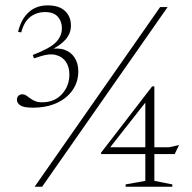

<svg xmlns="http://www.w3.org/2000/svg" viewBox="-20 -712 733 732"><path d="M112 0 590.5 -685H619L140.5 0ZM105 -301.5Q70.5 -301.5 57.5 -310.2Q44.5 -319 44.5 -331.5Q44.5 -340.5 50 -346.5Q55.5 -352.5 66.5 -352.5Q73 -352.5 80 -348Q87 -343.5 95 -337.2Q103 -331 114 -326.5Q125 -322 140.5 -322Q187.5 -322 216 -353Q244.5 -384 244.5 -428.5Q244.5 -456.5 231.5 -476Q218.5 -495.5 193.8 -502.2Q169 -509 133 -497L109.5 -489.5L105 -502.5Q169.5 -527 192.8 -550.5Q216 -574 216 -604.5Q216 -631 200.2 -648.5Q184.5 -666 152 -666Q119.5 -666 95.5 -647.5Q71.5 -629 61 -588.5L49 -590.5Q60 -638 88.8 -664.8Q117.5 -691.5 161.5 -691.5Q205.5 -691.5 228 -670Q250.5 -648.5 250.5 -614.5Q250.5 -584 229 -560.2Q207.5 -536.5 167 -518L166 -524Q202 -531 227 -521.8Q252 -512.5 265.2 -491Q278.5 -469.5 278.5 -440Q278.5 -400 256.8 -368.5Q235 -337 196 -319.2Q157 -301.5 105 -301.5ZM534 -339 553.5 -345.5 385.5 -132 383.5 -150.5H624.5L662.5 -159L646 -124.5H365.5L365 -129.5L560 -382.5H568.5V-22.5L637 -9V0H459V-9L534 -22.5Z"/></svg>

Font: Newsreader 36pt ExtraLight
Style: Regular
Weight: 250
Designer: Hugues Gentile
Foundry: Production Type
Version: Version 1.003